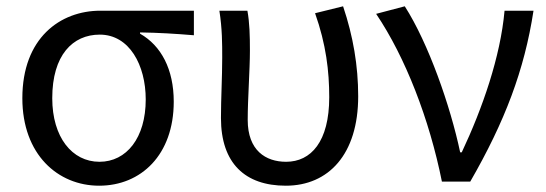

<svg xmlns="http://www.w3.org/2000/svg" viewBox="-20 -577 1736 610"><path d="M295 13C428 13 532 -85 532 -254C532 -357 492 -432 425 -470V-474C485 -473 535 -470 596 -465V-543H299C171 -543 51 -456 51 -265C51 -86 164 13 295 13ZM296 -63C209 -63 146 -141 146 -265C146 -402 211 -467 297 -467C391 -467 443 -370 443 -261C443 -139 382 -63 296 -63Z M888 13C1024 13 1118 -87 1118 -271C1118 -368 1102 -462 1070 -557L981 -535C1016 -436 1026 -351 1026 -268C1026 -127 968 -63 889 -63C824 -63 767 -99 767 -196C767 -263 774 -355 774 -416C774 -464 773 -505 766 -543H677C686 -486 686 -438 686 -394C686 -330 682 -266 682 -202C682 -58 759 13 888 13Z M1384 0H1474C1584 -191 1646 -354 1675 -543H1583C1570 -397 1513 -233 1447 -93H1442C1411 -240 1341 -440 1266 -557L1175 -533C1268 -395 1344 -199 1384 0Z"/></svg>

Font: Noto Sans JP Regular
Style: Regular
Weight: 400
Designer: Ryoko NISHIZUKA (kana & ideographs); Paul D. Hunt (Latin, Greek & Cyrillic); Wenlong ZHANG (bopomofo); Sandoll Communica
Foundry: Adobe Systems Incorporated
Version: Version 1.004;PS 1.004;hotconv 1.0.82;makeotf.lib2.5.63406